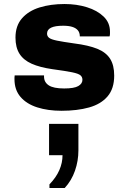

<svg xmlns="http://www.w3.org/2000/svg" viewBox="-20 -541 640 955"><path d="M286 10Q218 10 165 -7Q112 -24 82 -59Q52 -94 52 -147Q52 -151 52 -155Q52 -159 53 -166H199V-160Q199 -132 222.5 -116.5Q246 -101 299 -101Q349 -101 369.5 -113Q390 -125 390 -144Q390 -158 380 -166.5Q370 -175 338.5 -181.5Q307 -188 240 -197Q178 -206 137.5 -224Q97 -242 77 -273.5Q57 -305 57 -354Q57 -413 89.5 -450Q122 -487 177 -504Q232 -521 301 -521Q361 -521 412.5 -505Q464 -489 495.5 -458.5Q527 -428 527 -384Q527 -379 527 -373Q527 -367 525 -360H377Q377 -379 367 -390.5Q357 -402 339 -407.5Q321 -413 294 -413Q214 -413 214 -374Q214 -361 224 -353Q234 -345 263 -339Q292 -333 349 -325Q420 -316 463.5 -298.5Q507 -281 527.5 -249Q548 -217 548 -165Q548 -100 515 -61.5Q482 -23 423 -6.5Q364 10 286 10ZM226 394V376Q259 342 275 305.5Q291 269 291 231H224V75H370V207Q370 259 353 308Q336 357 302 394Z"/></svg>

Font: Chivo Mono ExtraBold
Style: Regular
Weight: 800
Monospace: yes
Designer: Hector Gatti
Foundry: Omnibus-Type
Version: Version 1.008